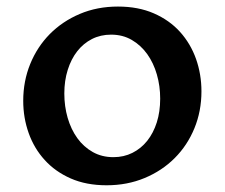

<svg xmlns="http://www.w3.org/2000/svg" viewBox="-20 -547 676 577"><path d="M300.3 9.8Q239.3 9.8 192.6 -10.7Q146 -31.2 114.3 -66.2Q82.5 -101.1 66.2 -147Q49.8 -192.9 49.8 -244.1Q49.8 -303.2 70.8 -354.7Q91.8 -406.2 129.6 -444.6Q167.5 -482.9 219.7 -505.1Q272 -527.3 334.5 -527.3Q395.5 -527.3 442.4 -506.8Q489.3 -486.3 521 -451.2Q552.7 -416 569.1 -369.9Q585.4 -323.7 585.4 -272.5Q585.4 -212.9 564.2 -161.4Q543 -109.9 504.9 -71.8Q466.8 -33.7 414.6 -12Q362.3 9.8 300.3 9.8ZM320.8 -74.7Q352.1 -74.7 377.9 -87.6Q403.8 -100.6 422.4 -123.8Q440.9 -147 451.2 -179.2Q461.4 -211.4 461.4 -250.5Q461.4 -288.6 451.4 -323.2Q441.4 -357.9 422.4 -384.5Q403.3 -411.1 376 -427Q348.6 -442.9 314 -442.9Q282.2 -442.9 256.3 -429.7Q230.5 -416.5 212.2 -393.1Q193.8 -369.6 183.6 -337.2Q173.3 -304.7 173.3 -266.1Q173.3 -227.5 183.3 -192.9Q193.4 -158.2 212.4 -131.8Q231.4 -105.5 258.8 -90.1Q286.1 -74.7 320.8 -74.7Z"/></svg>

Font: Proza Libre
Style: Medium
Weight: 500
Designer: Jasper de Waard
Foundry: Jasper de Waard
Version: Version 1.000; ttfautohint (v1.4.1.8-43bc)